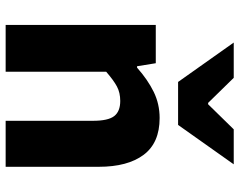

<svg xmlns="http://www.w3.org/2000/svg" viewBox="-106 -762 868 697"><g transform="rotate(90 328.5 -414.0)"><path d="M71 -545H210L221 -477H226Q270 -516 314 -537.5Q358 -559 409 -559Q499 -559 542.5 -501Q586 -443 586 -338V0H419V-317Q419 -372 402 -394Q385 -416 347 -416Q317 -416 294.5 -404Q272 -392 241 -365V0H71ZM135 -828H263L354 -735H359L450 -828H577L434 -626H278Z"/></g></svg>

Font: Nebula Sans Bold
Style: Regular
Weight: 700
Designer: Paul D. Hunt for Adobe (as Source Sans)
Foundry: Nebula Entertainment & Broadcasting LLC
Version: Version 1.010